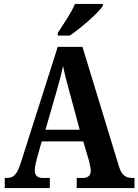

<svg xmlns="http://www.w3.org/2000/svg" viewBox="-20 -951 700 971"><path d="M272 -784V-771H333C390 -810 478 -886 500 -921V-931H359C341 -886 299 -827 272 -784ZM4 0H232V-51H198C167 -51 156 -65 156 -90C156 -108 163 -135 167 -151L191 -236H401L430 -138C433 -124 439 -102 439 -87C439 -61 422 -51 397 -51H368V0H660V-51H650C616 -51 595 -65 582 -108L397 -714H272L84 -124C65 -64 45 -51 14 -51H4ZM210 -295 266 -489C279 -533 290 -576 299 -617C307 -575 319 -532 332 -484L383 -295Z"/></svg>

Font: Noto Serif Sinhala Condensed
Style: Bold
Weight: 700
Width: 3
Designer: Jelle Bosma - Monotype Design Team
Foundry: Monotype Imaging Inc.
Version: Version 2.007